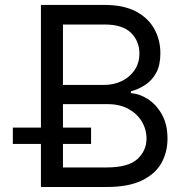

<svg xmlns="http://www.w3.org/2000/svg" viewBox="-20 -747 746 767"><path d="M143.5 0V-727.3H397.7Q473.7 -727.3 523.1 -701.2Q572.4 -675.1 596.6 -631.2Q620.7 -587.4 620.7 -534.1Q620.7 -487.2 604.2 -456.7Q587.7 -426.1 560.9 -408.4Q534.1 -390.6 502.8 -382.1V-375Q536.2 -372.9 570 -351.6Q603.7 -330.3 626.4 -290.5Q649.1 -250.7 649.1 -193.2Q649.1 -138.5 624.3 -94.8Q599.4 -51.1 545.8 -25.6Q492.2 0 406.2 0ZM231.5 -78.1H406.2Q492.5 -78.1 528.9 -111.7Q565.3 -145.2 565.3 -193.2Q565.3 -230.1 546.5 -261.5Q527.7 -293 492.9 -312Q458.1 -331 410.5 -331H231.5ZM231.5 -407.7H394.9Q434.7 -407.7 466.8 -423.3Q498.9 -438.9 517.9 -467.3Q536.9 -495.7 536.9 -534.1Q536.9 -582 503.6 -615.6Q470.2 -649.1 397.7 -649.1H231.5ZM31.3 -171.9V-237.2H343.8V-171.9Z"/></svg>

Font: InterMG
Style: Regular
Weight: 400
Designer: Rasmus Andersson
Foundry: rsms
Version: Version 3.019;December 26, 2023;FontCreator 15.0.0.2955 64-b